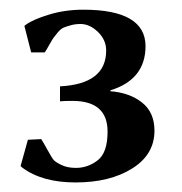

<svg xmlns="http://www.w3.org/2000/svg" viewBox="-20 -738 380 400"><path d="M138.2 -388.2Q163.1 -388.2 183.6 -404.1Q204.1 -419.9 204.1 -463.9Q204.1 -527.8 130.9 -527.8Q112.8 -527.8 105 -526.9V-558.1Q201.2 -563 201.2 -632.8Q201.2 -654.8 184.1 -671.4Q167 -688 147.9 -688Q136.7 -688 127.9 -685.5Q119.1 -683.1 113 -680.7Q106.9 -678.2 100.6 -670.7Q94.2 -663.1 91.6 -659.4Q88.9 -655.8 82.5 -644.3Q76.2 -632.8 73.2 -628.9H44.9L30.8 -684.1L33.2 -686Q48.3 -697.3 81.8 -707.5Q115.2 -717.8 153.8 -717.8Q282.7 -717.8 283.2 -642.1Q283.2 -572.3 210 -549.8V-547.9Q250 -544.9 275.9 -524.4Q301.8 -503.9 301.8 -465.8Q301.8 -416 255.4 -387Q209 -357.9 137.2 -357.9Q67.4 -357.9 25.9 -389.2L22.9 -392.1L38.1 -446.8L65.9 -448.2Q69.8 -442.4 78.9 -425.8Q87.9 -409.2 92 -404.5Q96.2 -399.9 108.6 -394Q121.1 -388.2 138.2 -388.2Z"/></svg>

Font: Linux Biolinum O
Style: Bold
Weight: 700
Designer: Philipp H. Poll
Foundry: Philipp H. Poll
Version: Version 1.3.2